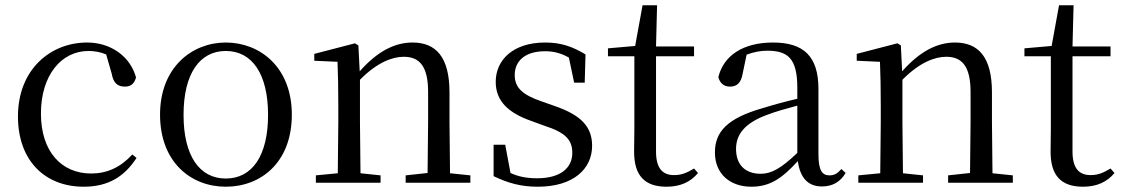

<svg xmlns="http://www.w3.org/2000/svg" viewBox="-20 -692 4252 727"><path d="M297 15C392 15 452 -25 497 -94L481 -107C436 -58 385 -35 325 -35C213 -35 135 -118 135 -262C135 -408 213 -499 315 -499C338 -499 360 -495 382 -486L403 -413C409 -378 425 -364 453 -364C475 -364 489 -375 495 -399C473 -479 399 -531 310 -531C172 -531 48 -430 48 -251C48 -84 150 15 297 15Z M835 15C968 15 1085 -77 1085 -258C1085 -438 964 -531 835 -531C707 -531 586 -437 586 -258C586 -78 703 15 835 15ZM835 -16C736 -16 675 -101 675 -257C675 -413 736 -499 835 -499C934 -499 995 -413 995 -257C995 -101 934 -16 835 -16Z M1598 0H1761V-28L1684 -36L1682 -229V-342C1682 -477 1630 -531 1542 -531C1476 -531 1410 -499 1342 -422L1337 -520L1324 -528L1170 -488V-462L1258 -458C1260 -408 1261 -358 1261 -289V-229L1259 -36L1176 -28V0H1421V-28L1345 -36L1343 -229V-390C1409 -457 1467 -477 1509 -477C1567 -477 1601 -443 1601 -344V-229L1599 -37L1516 -28V0Z M2016 15C2152 15 2222 -53 2222 -140C2222 -210 2183 -255 2082 -290L2031 -308C1958 -333 1929 -360 1929 -408C1929 -461 1968 -498 2044 -498C2076 -498 2104 -491 2134 -474L2154 -379H2194L2197 -486C2147 -516 2104 -531 2044 -531C1924 -531 1857 -466 1857 -382C1857 -307 1908 -264 1989 -235L2041 -216C2122 -190 2147 -162 2147 -113C2147 -56 2102 -17 2014 -17C1972 -17 1941 -24 1913 -37L1893 -144H1849V-25C1903 1 1952 15 2016 15Z M2504 15C2556 15 2595 -3 2623 -37L2608 -54C2581 -38 2562 -29 2532 -29C2488 -29 2464 -56 2464 -118V-479H2608V-516H2464L2468 -672H2413L2385 -518L2282 -509V-479H2382V-207C2382 -171 2381 -150 2381 -118C2381 -28 2420 15 2504 15Z M3092 14C3131 14 3161 -2 3182 -37L3166 -52C3150 -34 3138 -28 3121 -28C3094 -28 3079 -45 3079 -108V-355C3079 -479 3023 -531 2907 -531C2794 -531 2720 -482 2700 -400C2706 -377 2721 -364 2744 -364C2769 -364 2786 -377 2792 -413L2807 -485C2834 -495 2859 -500 2885 -500C2964 -500 2999 -470 2999 -359V-318C2955 -308 2908 -295 2866 -282C2734 -244 2687 -193 2687 -115C2687 -32 2746 15 2825 15C2897 15 2942 -18 3001 -82C3009 -22 3037 14 3092 14ZM2999 -113C2936 -53 2900 -34 2860 -34C2804 -34 2767 -66 2767 -128C2767 -183 2800 -226 2884 -257C2918 -270 2958 -281 2999 -292Z M3652 0H3815V-28L3738 -36L3736 -229V-342C3736 -477 3684 -531 3596 -531C3530 -531 3464 -499 3396 -422L3391 -520L3378 -528L3224 -488V-462L3312 -458C3314 -408 3315 -358 3315 -289V-229L3313 -36L3230 -28V0H3475V-28L3399 -36L3397 -229V-390C3463 -457 3521 -477 3563 -477C3621 -477 3655 -443 3655 -344V-229L3653 -37L3570 -28V0Z M4081 15C4133 15 4172 -3 4200 -37L4185 -54C4158 -38 4139 -29 4109 -29C4065 -29 4041 -56 4041 -118V-479H4185V-516H4041L4045 -672H3990L3962 -518L3859 -509V-479H3959V-207C3959 -171 3958 -150 3958 -118C3958 -28 3997 15 4081 15Z"/></svg>

Font: Harano Aji Mincho K1
Style: Regular
Weight: 400
Foundry: Masamichi Hosoda
Version: HaranoAjiMinchoK1-Regular version 20230610;ttx 4.39.4